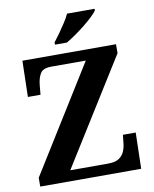

<svg xmlns="http://www.w3.org/2000/svg" viewBox="-99 -1005 865 1079"><g transform="rotate(-10 333.5 -465.5)"><path d="M42 0V-50L417 -653H220Q173 -653 157.5 -628Q142 -603 138 -562L133 -508H61L66 -714H600V-663L224 -61H440Q481 -61 502.5 -75.5Q524 -90 533.5 -113Q543 -136 545 -161L550 -206H623L618 0ZM262 -784Q277 -803 295.5 -829Q314 -855 331.5 -882Q349 -909 359 -931H516V-921Q507 -908 486 -888Q465 -868 437.5 -846Q410 -824 382 -804.5Q354 -785 330 -771H262Z"/></g></svg>

Font: Noto Serif Myanmar
Style: Regular
Weight: 400
Designer: Ben Mitchell and the Monotype Design Team
Foundry: Monotype Imaging Inc.
Version: Version 2.106